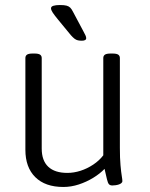

<svg xmlns="http://www.w3.org/2000/svg" viewBox="-20 -738 597 764"><path d="M232 6Q160 6 120.5 -33Q81 -72 81 -142V-507Q81 -516 87.5 -520.5Q94 -525 110 -525H117Q133 -525 139.5 -520.5Q146 -516 146 -507V-147Q146 -99 172 -74.5Q198 -50 248 -50Q274 -50 300.5 -58.5Q327 -67 351 -83Q375 -99 391 -120V-507Q391 -516 397.5 -520.5Q404 -525 421 -525H427Q444 -525 450.5 -520.5Q457 -516 457 -507V-150Q457 -108 459.5 -80.5Q462 -53 464.5 -38Q467 -23 467 -17Q467 -13 463 -9.5Q459 -6 453 -4Q447 -2 440 -1Q433 0 427 0Q418 0 413.5 -5Q409 -10 405.5 -25Q402 -40 396 -66Q378 -47 351 -30.5Q324 -14 293.5 -4Q263 6 232 6ZM306 -576Q297 -576 290 -577.5Q283 -579 276.5 -584Q270 -589 262 -598L211 -660Q197 -677 190 -687.5Q183 -698 183 -705Q183 -712 192.5 -715Q202 -718 218 -718Q236 -718 245 -715.5Q254 -713 259.5 -707.5Q265 -702 270 -692L311 -615Q317 -604 320 -597.5Q323 -591 323 -586Q323 -581 318.5 -578.5Q314 -576 306 -576Z"/></svg>

Font: Asap Light
Style: Regular
Weight: 300
Designer: Pablo Cosgaya
Foundry: Omnibus-Type
Version: Version 3.001